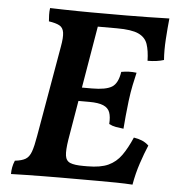

<svg xmlns="http://www.w3.org/2000/svg" viewBox="-50 -726 706 776"><g transform="rotate(5 303.0 -338.0)"><path d="M23 3Q23 -11 25.5 -24.5Q28 -38 34 -52Q62 -55 77 -64Q92 -73 100 -95.5Q108 -118 115 -160L179 -527Q186 -565 183 -585Q180 -605 165 -613Q150 -621 122 -625Q121 -638 120.5 -651Q120 -664 122 -679Q149 -678 178 -677.5Q207 -677 235 -676.5Q263 -676 288 -676Q313 -676 330 -676L242 -156Q235 -112 238 -90.5Q241 -69 258.5 -62Q276 -55 311 -55L290 0Q257 0 221.5 0Q186 0 151 0.5Q116 1 83 1.5Q50 2 23 3ZM516 3Q487 1 451 0.5Q415 0 374.5 0Q334 0 290 0L311 -55H328Q381 -55 412.5 -69.5Q444 -84 465 -113.5Q486 -143 505 -187Q524 -184 538.5 -178Q553 -172 566 -160Q552 -127 538 -85Q524 -43 516 3ZM460 -219Q443 -221 428.5 -223.5Q414 -226 401 -233Q403 -262 396.5 -280Q390 -298 370 -306.5Q350 -315 313 -315H246L256 -370H319Q375 -370 399.5 -385Q424 -400 431 -447Q447 -450 462 -450.5Q477 -451 493 -449Q487 -423 481.5 -397Q476 -371 471 -332Q467 -299 464.5 -271.5Q462 -244 460 -219ZM533 -501Q532 -542 523 -568.5Q514 -595 486 -608Q458 -621 398 -621H294L327 -676Q383 -676 429.5 -676Q476 -676 519.5 -677Q563 -678 606 -679Q602 -641 599 -594.5Q596 -548 599 -510Q571 -501 533 -501Z"/></g></svg>

Font: Vollkorn SemiBold
Style: Italic
Weight: 600
Italic angle: -11°
Designer: Friedrich Althausen
Foundry: Friedrich Althausen
Version: Version 5.000